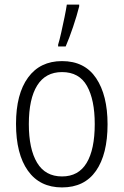

<svg xmlns="http://www.w3.org/2000/svg" viewBox="-20 -809 540 839"><path d="M251 10Q154 10 102 -63Q50 -136 50 -268Q50 -398 102.5 -470Q155 -542 251 -542Q350 -542 400 -467.5Q450 -393 450 -266Q450 -135 399.5 -62.5Q349 10 251 10ZM251 -38Q323 -38 358.5 -97Q394 -156 394 -267Q394 -373 360 -433.5Q326 -494 251 -494Q179 -494 142.5 -435.5Q106 -377 106 -267Q106 -158 142 -98Q178 -38 251 -38ZM234 -614Q240 -633 247.5 -666.5Q255 -700 262 -734Q269 -768 272 -789H326V-781Q316 -741 299.5 -692Q283 -643 267 -606H234Z"/></svg>

Font: Noto Sans Mono ExtraCondensed Light
Style: Regular
Weight: 300
Width: 2
Designer: Monotype Design Team
Foundry: Monotype Imaging Inc.
Version: Version 2.014; ttfautohint (v1.8.4.7-5d5b)